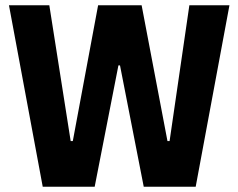

<svg xmlns="http://www.w3.org/2000/svg" viewBox="-20 -708 904 728"><path d="M142 0 14 -688H167L248 -173H256L352 -688H517L615 -173H623L698 -688H850L722 0H525L435 -460H429L339 0Z"/></svg>

Font: Saira SemiCondensed
Style: Bold
Weight: 700
Width: 4
Designer: Hector Gatti with collaboration of the Omnibus-Type team
Foundry: Omnibus-Type
Version: Version 1.101